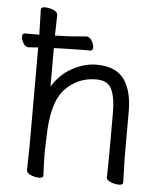

<svg xmlns="http://www.w3.org/2000/svg" viewBox="-52 -753 692 810"><g transform="rotate(5 294.0 -348.0)"><path d="M158 -539V-376Q190 -429 241.5 -457Q293 -485 344 -485Q436 -485 470 -422Q496 -376 496 -297V-105L499 1Q499 11 481.5 11Q464 11 446 3.5Q428 -4 428 -16V-17Q429 -25 429 -44L430 -115V-293Q430 -352 414 -387.5Q398 -423 348 -423Q269 -423 215.5 -365.5Q162 -308 160 -162Q159 -129 158 -105V-89Q158 -59 161 1Q161 11 143.5 11Q126 11 108 3.5Q90 -4 90 -17L92 -115V-536Q77 -535 52 -533H51Q38 -533 29 -548Q20 -563 20 -576.5Q20 -590 31 -590H92L89 -697Q89 -707 106.5 -707Q124 -707 142 -699.5Q160 -692 160 -679L158 -592L214 -594Q250 -596 290 -600H291Q304 -600 313.5 -585Q323 -570 323 -556Q323 -542 312 -542H273Q245 -542 225 -541L186 -540Z"/></g></svg>

Font: ToneOZ-Pinyin-WenKai-Regular
Style: Regular
Weight: 400
Designer: Fontworks Inc.
Foundry: ToneOZ
Version: Version 0.240331